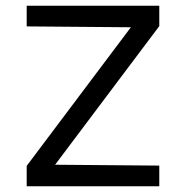

<svg xmlns="http://www.w3.org/2000/svg" viewBox="-20 -649 632 669"><path d="M73 0V-71L436 -554L73 -557V-629H535V-558L172 -75L535 -72V0Z"/></svg>

Font: Karmilla
Style: Regular
Weight: 400
Designer: Jonathan Pinhorn
Version: Version 1.000